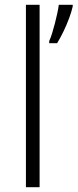

<svg xmlns="http://www.w3.org/2000/svg" viewBox="-20 -780 323 800"><path d="M145 0H88V-760H145ZM283 -753Q278 -731 268 -704Q258 -677 245 -650Q232 -623 218 -600H185V-609Q191 -622 197 -641Q203 -660 208.5 -681.5Q214 -703 218.5 -723.5Q223 -744 225 -760H283Z"/></svg>

Font: Noto Sans Devanagari Light
Style: Regular
Weight: 300
Version: Version 2.003